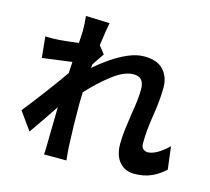

<svg xmlns="http://www.w3.org/2000/svg" viewBox="-118 -946 1235 1130"><g transform="rotate(15 500.0 -381.5)"><path d="M952 -196 969 -58Q935 -25 889.5 -4Q844 17 783 17Q728 17 693.5 -22Q659 -61 659 -133Q659 -175 665 -222.5Q671 -270 678 -318Q695 -410 695 -475Q695 -549 629 -548Q574 -548 502.5 -493Q431 -438 368 -368Q368 -366 368 -365Q366 -324 366 -288Q366 -168 372 -32Q373 -18 375 4Q377 26 379 44H242Q244 27 244.5 5Q245 -17 245 -29Q246 -85 247 -135Q248 -185 249 -246Q181 -143 125 -64L47 -173Q91 -228 152.5 -309.5Q214 -391 259 -456L263 -525Q225 -520 175.5 -513.5Q126 -507 83 -501L70 -629Q109 -627 156 -630Q204 -634 271 -643Q272 -661 273 -676Q275 -707 275 -718Q275 -760 270 -807L415 -802Q406 -758 393 -662L430 -615Q411 -589 386 -550Q383 -545 380 -541Q379 -536 379 -530Q379 -525 378 -519Q417 -554 465.5 -587.5Q514 -621 565.5 -643.5Q617 -666 664 -666Q744 -666 782 -624Q820 -582 820 -519Q820 -443 804 -345Q788 -247 788 -170Q788 -130 826 -126Q879 -126 952 -196Z"/></g></svg>

Font: Source Han Sans CN Bold
Style: Bold
Weight: 700
Designer: Ryoko NISHIZUKA 西塚涼子 (kana & ideographs); Paul D. Hunt (Latin, Greek & Cyrillic); Wenlong ZHANG 张文龙 (bopomofo); Sandoll 
Foundry: Adobe Systems Incorporated
Version: Version 1.00;May 30, 2023;FontCreator 11.5.0.2422 32-bit